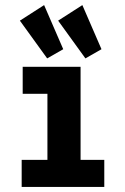

<svg xmlns="http://www.w3.org/2000/svg" viewBox="-20 -733 490 753"><path d="M65 0V-106H166V-365H69V-471H296V-106H389V0ZM165 -504 58 -652 153 -713 228 -540ZM315 -504 208 -652 303 -713 378 -540Z"/></svg>

Font: Inconsolata SemiCondensed Black
Style: Regular
Weight: 900
Width: 4
Monospace: yes
Designer: Raph Levien, Cyreal, Brenton Simpson
Foundry: Raph Levien, Cyreal, Google
Version: Version 3.001; ttfautohint (v1.8.2.53-6de2)